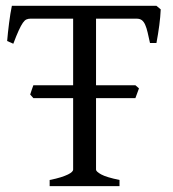

<svg xmlns="http://www.w3.org/2000/svg" viewBox="-20 -635 591 655"><path d="M149.4 0V-21Q171.9 -25.4 187.3 -30.3Q202.6 -35.2 211.9 -39.8Q221.2 -44.4 225.3 -48.6Q229.5 -52.7 229.5 -56.2V-300.3H93.8L83 -312.5Q85.4 -319.8 88.1 -328.1Q90.8 -336.4 93.8 -344.2H229.5V-571.3H83.5Q76.2 -571.3 70.1 -568.6Q64 -565.9 57.9 -557.1Q51.8 -548.3 43.9 -531.2Q36.1 -514.2 25.4 -485.8L4.4 -495.1Q6.8 -523.9 11 -556.6Q15.1 -589.4 20.5 -615.2H513.7L528.3 -603Q527.3 -578.1 523.4 -548.6Q519.5 -519 513.7 -488.3H491.7Q487.3 -508.8 483.6 -524.4Q480 -540 475.3 -550.5Q470.7 -561 463.9 -566.2Q457 -571.3 446.3 -571.3H307.6V-344.2H441.9L454.1 -333.5L441.9 -300.3H307.6V-56.2Q307.6 -49.8 325.2 -40Q342.8 -30.3 387.7 -21V0Z"/></svg>

Font: Gentium
Style: Regular
Weight: 400
Designer: J. Victor Gaultney
Version: Version 1.03; 2011; OFL 1.1 release